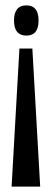

<svg xmlns="http://www.w3.org/2000/svg" viewBox="-20 -559 192 712"><path d="M52 -379H100L129 133H23ZM78 -539Q123 -539 123 -483Q123 -427 78 -427Q32 -427 32 -483Q32 -539 78 -539Z"/></svg>

Font: Bricolage Grotesque 48pt Condensed
Style: Regular
Weight: 400
Width: 3
Designer: Mathieu Triay
Foundry: Atelier Triay
Version: Version 1.000; ttfautohint (v1.8.4.7-5d5b);gftools[0.9.32]